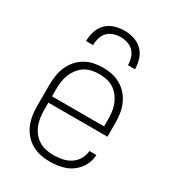

<svg xmlns="http://www.w3.org/2000/svg" viewBox="-181 -842 862 952"><g transform="rotate(30 250.0 -366.0)"><path d="M251 8Q224 8 198 2.5Q172 -3 148.5 -16.5Q125 -30 107.5 -50.5Q90 -71 79.5 -95.5Q69 -120 65 -146.5Q61 -173 61 -200V-320Q61 -347 65 -373.5Q69 -400 79.5 -424.5Q90 -449 107.5 -469.5Q125 -490 148 -503.5Q171 -517 197 -522.5Q223 -528 250 -528Q277 -528 303 -522.5Q329 -517 352 -503.5Q375 -490 392.5 -469.5Q410 -449 420.5 -424.5Q431 -400 435 -373.5Q439 -347 439 -320V-242H101V-200Q101 -178 104 -156.5Q107 -135 115 -115Q123 -95 136.5 -78Q150 -61 168.5 -49.5Q187 -38 208.5 -33.5Q230 -29 251 -29Q276 -29 301.5 -34Q327 -39 348 -52.5Q369 -66 382.5 -88.5Q396 -111 397 -136H437Q436 -114 428.5 -93Q421 -72 407.5 -55Q394 -38 376 -25Q358 -12 337.5 -5Q317 2 295 5Q273 8 251 8ZM101 -278H399V-320Q399 -342 396 -363Q393 -384 385 -404Q377 -424 363.5 -441.5Q350 -459 332 -470.5Q314 -482 293 -486.5Q272 -491 250 -491Q228 -491 207 -486.5Q186 -482 168 -470.5Q150 -459 136.5 -441.5Q123 -424 115 -404Q107 -384 104 -363Q101 -342 101 -320ZM110 -600Q110 -628 118.5 -655.5Q127 -683 147 -703Q167 -723 194.5 -731.5Q222 -740 250 -740Q278 -740 305.5 -731.5Q333 -723 353 -703Q373 -683 381.5 -655.5Q390 -628 390 -600H350Q350 -620 344 -640.5Q338 -661 324 -675.5Q310 -690 290 -696.5Q270 -703 250 -703Q230 -703 210 -696.5Q190 -690 176 -675.5Q162 -661 156 -640.5Q150 -620 150 -600Z"/></g></svg>

Font: Iosevka SS04 Extralight
Style: Regular
Weight: 200
Monospace: yes
Designer: Belleve Invis
Foundry: Belleve Invis
Version: Version 19.0.0; ttfautohint (v1.8.4)